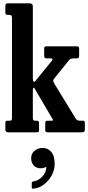

<svg xmlns="http://www.w3.org/2000/svg" viewBox="-20 -800 533 1161"><path d="M35 -710H28Q17.5 -710 15 -712.8Q12.5 -715.5 12.5 -725.5V-761Q12.5 -772.5 15.8 -776.2Q19 -780 30 -780H154Q167 -780 172.8 -776.5Q178.5 -773 178.5 -759.5V-327.5Q178.5 -311.5 183.2 -306.8Q188 -302 194.5 -311L293.5 -432.5Q304 -447 287.5 -447H265.5Q253 -447 250 -451Q247 -455 247 -467.5V-503.5Q247 -514 250.2 -517Q253.5 -520 263 -520H443Q453 -520 455.8 -516.8Q458.5 -513.5 458.5 -503V-464Q458.5 -453 455.2 -450Q452 -447 441 -447H425.5Q405.5 -447 397.5 -436.5L304.5 -321Q300 -313 302.5 -307Q305 -301 310.5 -291L438.5 -82Q443.5 -75 449 -72.5Q454.5 -70 468 -70H479Q487.5 -70 490.2 -67.2Q493 -64.5 493 -56V-18.5Q493 -6.5 489 -3.2Q485 0 473.5 0H269.5Q258.5 0 256 -3.5Q253.5 -7 253.5 -18V-52Q253.5 -63.5 256.2 -66.8Q259 -70 269 -70H287Q300 -70 300.8 -72.8Q301.5 -75.5 296 -83L191 -262Q187 -270.5 182.8 -269Q178.5 -267.5 178.5 -251.5V-89Q178.5 -78 181.2 -74Q184 -70 193.5 -70H201Q208 -70 212 -67.5Q216 -65 216 -56V-13Q216 -4 212.5 -2Q209 0 199.5 0H29.5Q12.5 0 12.5 -16.5V-57.5Q12.5 -65.5 16 -67.8Q19.5 -70 28 -70H36Q46.5 -70 49.5 -73Q52.5 -76 52.5 -88.5V-691.5Q52.5 -703.5 48.2 -706.8Q44 -710 35 -710ZM168.5 156Q168.5 129 189 111.8Q209.5 94.5 237.5 94.5Q269 94.5 289.8 118.2Q310.5 142 310.5 192Q310.5 227.5 292.8 260.2Q275 293 246 315.2Q217 337.5 182.5 341Q177 341.5 174.5 340.5Q172 339.5 172 333V306.5Q172 298.5 182 297Q212 293 235.2 268.5Q258.5 244 260 213.5Q259.5 207.5 252 212Q243 217.5 225.5 217.5Q199.5 217.5 184 200.5Q168.5 183.5 168.5 156Z"/></svg>

Font: Besley* Condensed Semi
Style: Regular
Weight: 600
Width: 3
Designer: Owen Earl
Foundry: indestructible type*
Version: Version 3.000; ttfautohint (v1.8.3)